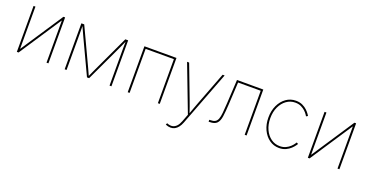

<svg xmlns="http://www.w3.org/2000/svg" viewBox="-35 -1245 4095 2144"><g transform="rotate(20 2013.0 -173.0)"><path d="M471.7 0H449.2V-499H446.8L117.2 0H96.7V-545.9H119.1V-46.4H121.6L451.7 -545.9H471.7Z M665 0V-545.9H698.7L899.9 -117.2Q905.8 -105 911.6 -92Q917.5 -79.1 923.1 -66.4Q928.7 -53.7 934.6 -41Q940.4 -28.3 946.3 -15.6H939.9Q945.8 -28.3 951.7 -41Q957.5 -53.7 963.1 -66.4Q968.8 -79.1 974.6 -92Q980.5 -105 986.3 -117.2L1187 -545.9H1220.7V0H1198.2V-405.3Q1198.2 -420.4 1198.2 -435.8Q1198.2 -451.2 1198.5 -466.3Q1198.7 -481.4 1199 -496.8Q1199.2 -512.2 1199.2 -527.3H1201.7Q1192.9 -507.3 1183.6 -487.1Q1174.3 -466.8 1165.3 -446.8Q1156.2 -426.8 1146.5 -406.2L955.6 0H930.2L739.3 -406.2Q730 -426.8 720.7 -446.8Q711.4 -466.8 702.4 -487.1Q693.4 -507.3 684.1 -527.3H686.5Q686.5 -512.2 686.8 -496.8Q687 -481.4 687.3 -466.3Q687.5 -451.2 687.5 -435.8Q687.5 -420.4 687.5 -405.3V0Z M1794.9 -545.9V0H1772.5V-523.4H1436.5V0H1414.1V-545.9Z M1937.5 194.3 1946.3 174.8 1951.2 176.8Q1984.9 189.9 2012.7 184.8Q2040.5 179.7 2062 157Q2083.5 134.3 2098.1 95.2L2131.8 6.8L1920.9 -545.9H1945.3L2090.3 -164.1Q2105.5 -125 2119.1 -85.9Q2132.8 -46.9 2146 -7.8H2140.1Q2154.3 -46.9 2168.2 -85.9Q2182.1 -125 2197.3 -164.1L2343.3 -545.9H2367.2L2119.1 103.5Q2106 137.7 2087.9 160.9Q2069.8 184.1 2047.4 196Q2024.9 208 1998 208Q1984.4 208 1968.8 204.6Q1953.1 201.2 1937.5 194.3Z M2375.5 0V-22.5H2387.2Q2423.3 -22.5 2443.8 -34.2Q2464.4 -45.9 2474.9 -73.2Q2485.4 -100.6 2490 -147Q2494.6 -193.4 2498.5 -262.7L2514.2 -545.9H2826.7V0H2804.2V-523.4H2535.2L2521 -261.7Q2516.1 -170.4 2507.8 -112.5Q2499.5 -54.7 2472.9 -27.3Q2446.3 0 2387.2 0Z M3213.4 7.8Q3148.9 7.8 3097.7 -28.8Q3046.4 -65.4 3016.6 -128.9Q2986.8 -192.4 2986.8 -272.9Q2986.8 -353.5 3016.6 -417Q3046.4 -480.5 3097.7 -517.1Q3148.9 -553.7 3213.4 -553.7Q3258.8 -553.7 3292.5 -537.6Q3326.2 -521.5 3348.6 -499.8Q3371.1 -478 3383.1 -460.2Q3395 -442.4 3397 -439L3377.4 -427.7Q3375.5 -431.2 3364.7 -447.5Q3354 -463.9 3333.7 -483.2Q3313.5 -502.4 3283.7 -516.8Q3253.9 -531.2 3213.4 -531.2Q3155.8 -531.2 3109.6 -497.8Q3063.5 -464.4 3036.4 -406.2Q3009.3 -348.1 3009.3 -272.9Q3009.3 -197.8 3036.4 -139.4Q3063.5 -81.1 3109.6 -47.9Q3155.8 -14.6 3213.4 -14.6Q3253.9 -14.6 3284.4 -29.1Q3314.9 -43.5 3335.4 -63Q3356 -82.5 3366.9 -98.9Q3377.9 -115.2 3379.9 -118.2L3399.4 -107.4Q3397.5 -104 3385.3 -86.2Q3373 -68.4 3350.1 -46.6Q3327.1 -24.9 3293 -8.5Q3258.8 7.8 3213.4 7.8Z M3929.7 0H3907.2V-499H3904.8L3575.2 0H3554.7V-545.9H3577.1V-46.4H3579.6L3909.7 -545.9H3929.7Z"/></g></svg>

Font: Inter Thin
Style: Regular
Weight: 250
Designer: Rasmus Andersson
Foundry: rsms
Version: Version 4.001;git-66647c0bb